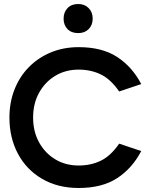

<svg xmlns="http://www.w3.org/2000/svg" viewBox="-20 -926 745 957"><path d="M372 11Q268 11 190 -34.5Q112 -80 69.5 -159.5Q27 -239 27 -340Q27 -416 52.5 -480.5Q78 -545 124.5 -592Q171 -639 234 -665Q297 -691 372 -691Q489 -691 564 -642Q639 -593 684 -507L574 -470Q532 -531 482.5 -555Q433 -579 372 -579Q307 -579 256 -548.5Q205 -518 175 -464Q145 -410 145 -340Q145 -270 175 -216Q205 -162 256 -131.5Q307 -101 372 -101Q433 -101 482.5 -125Q532 -149 574 -210L684 -173Q639 -87 564 -38Q489 11 372 11ZM297 -833Q297 -865 316.5 -885.5Q336 -906 370 -906Q402 -906 422 -885.5Q442 -865 442 -833Q442 -801 422 -781Q402 -761 370 -761Q336 -761 316.5 -781Q297 -801 297 -833Z"/></svg>

Font: Gabarito Medium
Style: Regular
Weight: 500
Designer: Leandro Assis / Alvaro Franca / Felipe Casaprima
Foundry: Naipe Foundry
Version: Version 1.000